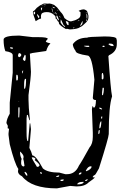

<svg xmlns="http://www.w3.org/2000/svg" viewBox="-25 -1041 671 1070"><path d="M82 -842.8 157.2 -834H188.5Q241.2 -834 241.2 -824.2L230.5 -811.5V-810.5Q230.5 -804.7 254.9 -799.8V-796.9Q242.2 -788.1 232.4 -756.8L152.3 -745.1Q152.3 -743.2 141.6 -742.2V-740.2L147.5 -640.6Q147.5 -612.3 133.8 -510.7V-485.4Q133.8 -448.2 141.6 -373L140.6 -371.1H138.7L129.9 -400.4H125L123 -379.9V-302.7Q123 -254.9 129.9 -254.9H131.8L140.6 -352.5L141.6 -353.5H143.6L147.5 -321.3L138.7 -216.8Q150.4 -195.3 155.3 -174.8Q174.8 -174.8 213.9 -102.5Q240.2 -79.1 305.7 -79.1L338.9 -70.3H348.6Q394.5 -70.3 415 -118.2Q429.7 -138.7 473.6 -218.8Q492.2 -239.3 492.2 -278.3V-300.8L487.3 -432.6L490.2 -449.2Q494.1 -449.2 496.1 -441.4H499Q508.8 -441.4 509.8 -483.4Q492.2 -483.4 492.2 -496.1L501 -596.7Q488.3 -731.4 462.9 -731.4Q396.5 -741.2 396.5 -756.8Q380.9 -778.3 380.9 -794.9Q407.2 -831.1 461.9 -831.1Q461.9 -835.9 557.6 -837.9Q624 -837.9 624 -824.2L626 -815.4V-794.9Q626 -752.9 583 -733.4L579.1 -728.5V-726.6Q591.8 -539.1 599.6 -503.9Q581.1 -450.2 581.1 -293.9Q581.1 -275.4 526.4 -102.5Q506.8 -66.4 503.9 -66.4Q496.1 -63.5 492.2 -56.6V-52.7H502.9V-51.8Q500 -45.9 468.8 -24.4Q447.3 -2 401.4 -2L366.2 -4.9L292 8.8Q151.4 8.8 97.7 -58.6Q75.2 -69.3 75.2 -86.9L77.1 -99.6Q56.6 -128.9 29.3 -237.3L22.5 -289.1V-297.9L25.4 -323.2L17.6 -326.2L18.6 -339.8L10.7 -355.5Q12.7 -378.9 29.3 -407.2V-468.8L45.9 -635.7V-733.4Q45.9 -750 4.9 -755.9Q-4.9 -781.2 -4.9 -820.3Q-4.9 -842.8 82 -842.8ZM579.1 -794.9Q589.8 -784.2 603.5 -784.2H608.4Q608.4 -797.9 589.8 -797.9H583ZM444.3 -786.1V-783.2L460 -779.3H469.7L473.6 -783.2L469.7 -786.1ZM544.9 -783.2 548.8 -779.3H555.7L558.6 -783.2L555.7 -786.1H548.8ZM31.2 -777.3V-774.4Q32.2 -769.5 41 -769.5H44.9L47.9 -772.5Q45.9 -777.3 38.1 -777.3ZM80.1 -745.1Q75.2 -736.3 75.2 -728.5L80.1 -722.7H84Q93.8 -728.5 93.8 -735.4Q90.8 -745.1 80.1 -745.1ZM113.3 -736.3 102.5 -712.9V-710.9Q107.4 -701.2 114.3 -701.2Q118.2 -707 118.2 -719.7V-731.4ZM97.7 -633.8V-632.8H100.6L104.5 -647.5H102.5Q97.7 -646.5 97.7 -633.8ZM543.9 -633.8 542 -626V-601.6L544.9 -598.6H546.9Q551.8 -599.6 551.8 -608.4V-619.1L548.8 -633.8ZM66.4 -624 65.4 -615.2V-601.6L66.4 -592.8H70.3Q75.2 -592.8 75.2 -610.4Q74.2 -624 70.3 -624ZM109.4 -574.2V-546.9H114.3Q120.1 -562.5 120.1 -585V-601.6H116.2Q110.4 -601.6 109.4 -574.2ZM546.9 -551.8 543.9 -526.4V-510.7H548.8Q553.7 -529.3 553.7 -542V-551.8ZM79.1 -476.6V-473.6H82ZM79.1 -444.3 77.1 -435.5V-386.7H82L84 -420.9V-441.4L80.1 -444.3ZM528.3 -441.4V-437.5Q528.3 -434.6 542 -430.7L543.9 -432.6V-434.6Q536.1 -441.4 530.3 -441.4ZM540 -391.6 538.1 -382.8V-380.9H543.9L544.9 -389.6V-391.6ZM528.3 -326.2H531.2Q538.1 -326.2 540 -364.3H538.1Q530.3 -362.3 528.3 -326.2ZM523.4 -302.7V-293.9H524.4Q530.3 -294.9 530.3 -307.6V-316.4H528.3Q523.4 -315.4 523.4 -302.7ZM86.9 -195.3V-188.5Q86.9 -172.9 95.7 -155.3Q92.8 -148.4 92.8 -136.7V-129.9Q94.7 -113.3 107.4 -113.3L111.3 -116.2V-118.2Q107.4 -149.4 104.5 -155.3L106.4 -166V-168Q106.4 -177.7 88.9 -195.3ZM152.3 -164.1V-162.1Q152.3 -157.2 179.7 -113.3V-111.3H188.5L195.3 -118.2V-120.1Q195.3 -127.9 168.9 -148.4V-150.4L172.9 -155.3Q168.9 -164.1 155.3 -164.1ZM453.1 -88.9 455.1 -86.9H456.1Q485.4 -97.7 485.4 -113.3L480.5 -114.3Q464.8 -114.3 453.1 -88.9ZM111.3 -80.1Q118.2 -64.5 125 -61.5H127V-66.4Q127 -76.2 114.3 -84ZM198.2 -79.1V-77.1L202.1 -73.2H209V-77.1L203.1 -82H202.1ZM414.1 -68.4H417Q425.8 -68.4 428.7 -75.2V-80.1H427.7Q414.1 -79.1 414.1 -68.4ZM289.1 -59.6V-54.7H291Q302.7 -54.7 304.7 -59.6V-63.5H302.7ZM449.2 -34.2V-32.2H451.2Q460 -32.2 462.9 -39.1V-43H461.9Q450.2 -38.1 449.2 -34.2ZM312.5 -39.1V-32.2H319.3Q328.1 -32.2 330.1 -38.1V-41H325.2ZM405.3 -15.6V-13.7H417Q441.4 -16.6 441.4 -27.3H434.6Q412.1 -27.3 405.3 -15.6ZM441.4 -989.3H443.4L444.3 -988.3Q452.1 -986.3 458 -981.4Q460.9 -981.4 467.8 -954.1V-943.4Q467.8 -925.8 446.3 -908.2Q433.6 -894.5 420.9 -889.6Q409.2 -878.9 364.3 -877Q361.3 -877 346.7 -880.9H345.7Q346.7 -878.9 345.7 -878.9H344.7L340.8 -879.9Q309.6 -898.4 303.7 -909.2Q303.7 -919.9 296.9 -922.9Q290 -938.5 285.2 -937.5Q285.2 -952.1 279.3 -955.1Q260.7 -974.6 234.4 -973.6H233.4Q220.7 -973.6 211.9 -968.8Q203.1 -964.8 203.1 -947.3L204.1 -938.5H201.2Q203.1 -936.5 200.2 -936.5L198.2 -934.6Q197.3 -935.5 197.3 -936.5Q190.4 -933.6 173.8 -922.9Q158.2 -963.9 158.2 -973.6L160.2 -978.5Q168 -981.4 179.7 -997.1Q201.2 -1014.6 207 -1014.6Q215.8 -1021.5 222.7 -1021.5L242.2 -1020.5L250 -1021.5Q257.8 -1021.5 276.4 -1013.7L293 -1000L313.5 -973.6Q326.2 -961.9 334 -940.4Q355.5 -921.9 370.1 -921.9H371.1Q394.5 -926.8 408.2 -935.5Q424.8 -943.4 423.8 -960.9V-972.7Q424.8 -972.7 413.1 -980.5Q429.7 -989.3 441.4 -988.3ZM312.5 -916Q322.3 -898.4 336.9 -890.6L337.9 -891.6Q338.9 -895.5 329.1 -901.4Q316.4 -931.6 313.5 -932.6L312.5 -918.9ZM341.8 -921.9Q347.7 -901.4 353.5 -901.4H357.4L356.4 -917Q349.6 -922.9 344.7 -922.9H341.8ZM292 -955.1 289.1 -951.2Q291 -936.5 302.7 -926.8V-932.6Q294.9 -955.1 292 -955.1ZM420.9 -897.5V-896.5Q436.5 -902.3 435.5 -920.9Q435.5 -922.9 434.6 -922.9H433.6ZM192.4 -951.2Q181.6 -965.8 181.6 -960.9V-957L189.5 -939.5Q194.3 -943.4 194.3 -947.3Q194.3 -949.2 192.4 -951.2ZM458 -964.8Q456.1 -964.8 457 -959Q457 -936.5 460 -936.5H460.9L461.9 -951.2Q461.9 -960 458 -964.8ZM166 -975.6Q162.1 -973.6 162.1 -971.7Q162.1 -960.9 166 -961.9L168 -960.9Q170.9 -960.9 170.9 -970.7Q169.9 -975.6 168 -975.6ZM208 -999Q198.2 -995.1 207 -981.4Q208 -986.3 210 -997.1V-999ZM262.7 -993.2Q267.6 -973.6 269.5 -973.6H270.5L265.6 -993.2L264.6 -994.1H263.7ZM280.3 -974.6Q287.1 -960.9 290 -960.9L292 -961.9Q287.1 -970.7 281.2 -974.6ZM268.6 -1002Q268.6 -998 276.4 -995.1H277.3L280.3 -997.1V-998Q280.3 -1000 269.5 -1002ZM217.8 -1014.6V-1012.7H232.4V-1013.7Q226.6 -1015.6 218.8 -1015.6ZM455.1 -931.6V-924.8L457 -923.8Q458 -923.8 459 -930.7V-931.6L458 -932.6H457ZM415 -928.7Q409.2 -925.8 408.2 -922.9H409.2Q414.1 -924.8 418 -927.7V-928.7ZM381.8 -884.8V-883.8Q388.7 -883.8 389.6 -885.7V-886.7L388.7 -887.7H384.8ZM306.6 -952.1Q306.6 -949.2 309.6 -943.4H311.5L310.5 -947.3L308.6 -952.1ZM272.5 -969.7Q273.4 -966.8 276.4 -966.8H279.3V-967.8L276.4 -969.7ZM293.9 -985.4Q296.9 -981.4 298.8 -981.4H299.8Q296.9 -986.3 293.9 -986.3ZM455.1 -971.7Q455.1 -967.8 457 -967.8H458V-970.7L456.1 -971.7ZM207 -1010.7H208L212.9 -1011.7L210.9 -1012.7H210L207 -1011.7ZM264.6 -1007.8 265.6 -1006.8H268.6V-1007.8L266.6 -1008.8H265.6ZM380.9 -917H382.8L383.8 -918V-918.9H380.9ZM448.2 -968.8 449.2 -967.8H450.2V-969.7H448.2ZM222.7 -1004.9V-1003.9H223.6L225.6 -1005.9H224.6ZM202.1 -973.6Q203.1 -973.6 204.1 -974.6H201.2ZM201.2 -1000H203.1L204.1 -1001H202.1Z"/></svg>

Font: Love Ya Like A Sister
Style: Regular
Weight: 400
Designer: Kimberly Geswein
Foundry: Kimberly Geswein
Version: Version 1.002 2007